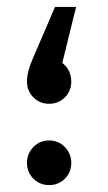

<svg xmlns="http://www.w3.org/2000/svg" viewBox="-20 -544 311 555"><path d="M58 -308Q58 -337 75 -375L139 -524H200L160 -362Q186 -342 186 -308Q186 -281 167.5 -262.5Q149 -244 122 -244Q95 -244 76.5 -262.5Q58 -281 58 -308ZM167.5 -27.5Q149 -9 122 -9Q95 -9 76.5 -27.5Q58 -46 58 -73Q58 -100 76.5 -119Q95 -138 122 -138Q149 -138 167.5 -119Q186 -100 186 -73Q186 -46 167.5 -27.5Z"/></svg>

Font: FiraGO Book
Style: Regular
Weight: 350
Designer: bBox Type
Foundry: bBox Type GmbH
Version: Version 1.001;PS 001.001;hotconv 1.0.88;makeotf.lib2.5.64775